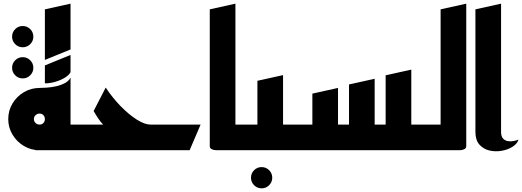

<svg xmlns="http://www.w3.org/2000/svg" viewBox="-20 -820 2850 1048"><path d="M104 -562Q80 -562 63 -579Q46 -596 46 -620Q46 -644 63 -661Q80 -678 104 -678Q128 -678 145 -661Q162 -644 162 -620Q162 -596 145 -579Q128 -562 104 -562ZM104 -392Q80 -392 63 -409Q46 -426 46 -450Q46 -474 63 -491Q80 -508 104 -508Q128 -508 145 -491Q162 -474 162 -450Q162 -426 145 -409Q128 -392 104 -392Z M173 0 238 -140H435V0ZM321 0V-200H365V0ZM225 -365V-463L365 -520V-426Q357 -410 334 -396Q311 -382 282 -373.5Q253 -365 225 -365ZM225 -493V-769L365 -800V-550ZM365 -170 196 -340Q209 -340 233 -341.5Q257 -343 283.5 -348.5Q310 -354 332.5 -365.5Q355 -377 365 -396ZM196.3 0Q149.5 0 110.8 -23Q72 -46 48.5 -84.8Q25 -123.6 25 -169.8Q25 -217 48.5 -255.7Q72 -294.4 111 -317.2Q150 -340 196.5 -340Q243 -340 281 -317Q319 -294 342 -255.7Q365 -217.3 365 -170Q365 -123 342 -84.5Q319 -46 281 -23Q243 0 196.3 0ZM196 -140Q209 -140 217 -148.7Q225 -157.4 225 -170Q225 -182.6 217 -191.3Q209 -200 196 -200Q183 -200 174 -191.3Q165 -182.6 165 -170Q165 -157.4 174 -148.7Q183 -140 196 -140Z M395 0V-140H543Q530 -153 517.5 -171.5Q505 -190 491 -214L557 -342Q594 -286 639 -240Q684 -194 727 -167Q770 -140 801 -140H1075L1015 0Z M1165 0Q1165 0 1155 -0.5Q1145 -1 1135 -6Q1125 -11 1125 -23V-769L1265 -800V-140H1345V0Z M1408 208Q1384 208 1367 191Q1350 174 1350 150Q1350 126 1367 109Q1384 92 1408 92Q1432 92 1449 109Q1466 126 1466 150Q1466 174 1449 191Q1432 208 1408 208Z M1425 0V-140H1645V0ZM1385 -210V-379L1525 -410V-210ZM1305 0V-140H1385V-309L1525 -340V-23Q1525 -11 1515 -6Q1505 -1 1495 -0.5Q1485 0 1485 0Z M1605 0V-140H1685V-309L1825 -340V-140H1885V-359L2025 -390V-140H2085V-409L2225 -440V-140H2345V0Z M2305 0V-140H2385V-769L2525 -800V-23Q2525 -11 2515 -6Q2505 -1 2495 -0.5Q2485 0 2485 0Z M2810 -58Q2804 -36 2778.5 -19.5Q2753 -3 2718.5 3Q2684 9 2651.5 1.5Q2619 -6 2597 -30.5Q2575 -55 2575 -100V-769L2715 -800V-100Q2715 -75 2726 -63.5Q2737 -52 2753 -49.5Q2769 -47 2785 -50.5Q2801 -54 2810 -58Z"/></svg>

Font: Reem Kufi Fun
Style: Regular
Weight: 400
Designer: Khaled Hosny
Version: Version 1.005